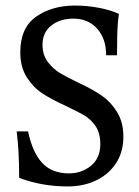

<svg xmlns="http://www.w3.org/2000/svg" viewBox="-20 -658 502 691"><path d="M408 -608Q403 -574 402 -535.5Q401 -497 401 -459H362Q362 -519 329.5 -555Q297 -591 244 -591Q196 -591 164.5 -566Q133 -541 133 -497Q133 -460 152.5 -434.5Q172 -409 197.5 -394Q223 -379 269 -357Q316 -335 347.5 -313Q379 -291 401.5 -254.5Q424 -218 424 -166Q424 -111 397.5 -70.5Q371 -30 325.5 -8.5Q280 13 224 13Q130 13 49 -18Q49 -114 40 -185H81Q97 -109 132 -71.5Q167 -34 228 -34Q274 -34 307.5 -61.5Q341 -89 341 -139Q341 -179 324 -204Q307 -229 283 -243Q259 -257 210 -280Q164 -301 131.5 -322.5Q99 -344 76 -380.5Q53 -417 53 -470Q53 -558 110 -598Q167 -638 250 -638Q293 -638 335.5 -630Q378 -622 408 -608Z"/></svg>

Font: Gupter Medium
Style: Regular
Weight: 500
Designer: Octavio Pardo
Version: Version 1.000